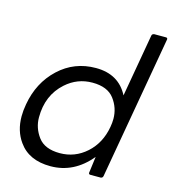

<svg xmlns="http://www.w3.org/2000/svg" viewBox="-112 -842 849 945"><g transform="rotate(15 312.5 -370.0)"><path d="M231 10Q121 10 69 -64Q31 -117 31 -191Q31 -220 37 -253Q57 -368 135.5 -441.5Q214 -515 324 -515Q440 -515 489 -420L545 -740Q547 -749 558 -750H617Q625 -750 625 -742L497 -11Q495 -1 485 0H433Q424 0 424 -8L435 -92Q351 10 231 10ZM259 -64Q336 -64 394 -116Q452 -168 467 -253Q471 -275 471 -295Q471 -351 437 -396Q403 -441 326 -441Q249 -441 191 -389Q115 -321 115 -208Q115 -154 148.5 -109Q182 -64 259 -64Z"/></g></svg>

Font: YamahaIndonesia935. App
Style: Italic
Weight: 400
Italic angle: -10°
Designer: Dalton Maag Ltd
Foundry: Dalton Maag Ltd
Version: Version 1.002; January 01, 2024; Regular/Italic